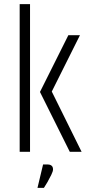

<svg xmlns="http://www.w3.org/2000/svg" viewBox="-20 -733 434 927"><path d="M310 -563H366L230 -291L374 0H317L173 -289ZM75 -713H125V0H75ZM188 61H211Q221 61 228.5 66.5Q236 72 236 85Q236 94 227.5 111.5Q219 129 209 146.5Q199 164 192 174H161Z"/></svg>

Font: Khand Variable Light
Style: Regular
Weight: 300
Designer: Satya Rajpurohit
Foundry: Indian Type Foundry
Version: Version 3.000